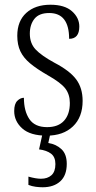

<svg xmlns="http://www.w3.org/2000/svg" viewBox="-20 -563 407 811"><path d="M177 10Q108 10 74 -20.5Q40 -51 40 -94Q40 -124 53 -137Q66 -150 81 -150Q81 -94 104 -60Q127 -26 179 -26Q226 -26 250.5 -53Q275 -80 275 -128Q275 -164 256 -189Q237 -214 182 -245Q135 -272 107 -295.5Q79 -319 66 -346.5Q53 -374 53 -412Q53 -474 91 -508.5Q129 -543 193 -543Q253 -543 284 -515.5Q315 -488 315 -451Q315 -399 272 -399Q272 -508 188 -508Q145 -508 125.5 -483.5Q106 -459 106 -421Q106 -380 130.5 -354Q155 -328 210 -298Q275 -264 302 -227.5Q329 -191 329 -137Q329 -68 288 -29Q247 10 177 10ZM160 228Q147 228 131 226Q115 224 100 218V183Q132 192 153 192Q181 192 197.5 177Q214 162 214 130Q214 100 195.5 86Q177 72 145 68L162 -9H195L184 41Q217 46 239.5 67Q262 88 262 129Q262 178 234.5 203Q207 228 160 228Z"/></svg>

Font: Noto Serif Bengali Condensed Light
Style: Regular
Weight: 300
Width: 3
Designer: Juan Bruce, Universal Thirst, Indian Type Foundry and the Monotype Design Team.
Foundry: Monotype Imaging Inc.
Version: Version 2.003; ttfautohint (v1.8.4.7-5d5b)